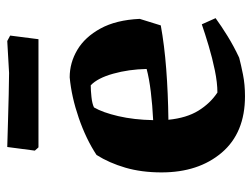

<svg xmlns="http://www.w3.org/2000/svg" viewBox="-103 -580 695 529"><g transform="rotate(-90 244.5 -315.5)"><path d="M244 12Q143 12 88.5 -52Q34 -116 34 -218Q34 -273 47 -317.5Q60 -362 82 -397Q126 -426 184 -446Q242 -466 296 -471Q336 -471 371.5 -450Q407 -429 430.5 -386Q454 -343 457 -278L439 -220Q384 -210 318.5 -205Q253 -200 179 -199Q184 -149 204 -116.5Q224 -84 254 -64Q281 -64 315 -71Q349 -78 382.5 -88Q416 -98 442 -107L459 -69Q437 -53 409.5 -36Q382 -19 350 -4Q331 1 303.5 6.5Q276 12 244 12ZM178 -241Q219 -243 256 -247.5Q293 -252 319 -259Q318 -308 306 -351Q294 -394 274 -413Q260 -413 241.5 -411Q223 -409 213 -404Q199 -380 189 -337Q179 -294 178 -241ZM103 -557 94 -567 104 -643Q135 -642 173.5 -641Q212 -640 248 -639Q284 -638 308 -638L396 -643L411 -635L401 -557Z"/></g></svg>

Font: Labrada
Style: Bold
Weight: 700
Designer: Mercedes Jáuregui
Foundry: Omnibus-Type Team
Version: Version 1.000; ttfautohint (v1.8.4.7-5d5b)